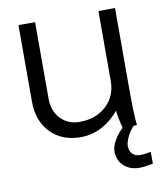

<svg xmlns="http://www.w3.org/2000/svg" viewBox="-78 -564 683 806"><g transform="rotate(-10 263.5 -161.0)"><path d="M452.1 178.2Q411.6 178.2 385.7 154.3Q359.9 130.4 359.9 92.8Q359.9 72.8 374 47.1Q388.2 21.5 411.1 0Q399.9 -40 396 -75.2Q365.2 -36.6 322.8 -13.9Q280.3 8.8 231.9 8.8Q151.9 8.8 103.5 -41.3Q55.2 -91.3 55.2 -173.8V-500H126V-173.8Q126 -121.6 157.2 -88.4Q188.5 -55.2 237.8 -55.2Q307.6 -55.2 351.8 -95.9Q396 -136.7 396 -201.2V-500H466.8V-140.1Q466.8 -49.8 472.2 0H458Q440.4 19.5 429.7 41.7Q418.9 64 418.9 81.1Q418.9 100.6 431.2 113.3Q443.4 126 462.9 126Q484.4 126 509.8 120.1V170.9Q474.1 178.2 452.1 178.2Z"/></g></svg>

Font: LT Superior
Style: Regular
Weight: 400
Designer: Daniel Lyons
Foundry: LyonsType
Version: Version 1.000